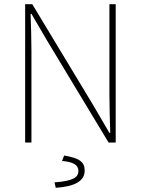

<svg xmlns="http://www.w3.org/2000/svg" viewBox="-20 -680 672 916"><path d="M100 0H130V-434C130 -496 128 -552 126 -614H130C154 -572 180 -528 206 -484L498 0H532V-660H502V-232C502 -170 504 -110 506 -46H502C478 -88 452 -132 426 -176L134 -660H100ZM246 216C336 210 384 184 384 134C384 92 358 74 286 62L276 88C324 92 354 104 354 136C354 166 328 184 240 190Z"/></svg>

Font: Source Sans Pro ExtraLight
Style: Regular
Weight: 200
Designer: Paul D. Hunt
Foundry: Adobe Systems Incorporated
Version: Version 3.006;hotconv 1.0.111;makeotfexe 2.5.65597